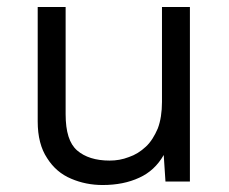

<svg xmlns="http://www.w3.org/2000/svg" viewBox="-20 -520 657 550"><path d="M274 10C314 10 349 3 379 -11C408 -24 432 -46 449 -76L454 0H524V-500H444V-228C444 -199 440 -173 432 -152C423 -131 412 -113 398 -100C383 -86 367 -76 349 -70C331 -63 313 -60 294 -60C254 -60 223 -70 201 -89C179 -108 168 -142 168 -193V-500H88V-172C88 -129 97 -94 115 -67C132 -40 155 -20 184 -8C212 4 242 10 274 10Z"/></svg>

Font: WorkSans-Regular
Style: Regular
Weight: 500
Designer: Wei Huang
Foundry: Wei Huang
Version: ""